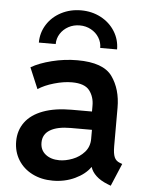

<svg xmlns="http://www.w3.org/2000/svg" viewBox="-54 -792 646 843"><g transform="rotate(5 269.5 -370.0)"><path d="M35.2 -150.4Q35.2 -198.7 61.8 -234.9Q88.4 -271 140.4 -290.3Q192.4 -309.6 265.6 -309.6H355.5V-334Q356 -373.5 334.7 -401.6Q313.5 -429.7 256.8 -429.7Q220.7 -429.7 178.5 -417.5Q136.2 -405.3 108.4 -386.7L69.3 -479.5Q105 -500.5 160.4 -514.4Q215.8 -528.3 272.5 -528.3Q386.7 -528.3 426.3 -472.9Q465.8 -417.5 465.8 -335.9V-166Q465.8 -134.3 472.7 -118.2Q479.5 -102.1 497.1 -95.7L507.8 -91.8L465.8 7.8L451.2 2Q419.9 -10.3 400.9 -28.1Q381.8 -45.9 375.5 -66.4H374.5Q352.1 -34.2 307.6 -13.2Q263.2 7.8 210 7.8Q159.7 7.8 119.9 -12.2Q80.1 -32.2 57.6 -68.4Q35.2 -104.5 35.2 -150.4ZM231.4 -84Q258.8 -84 289.3 -95.7Q319.8 -107.4 341.1 -131.3Q362.3 -155.3 362.3 -189.5V-229.5H268.6Q210 -229.5 178.2 -210.4Q146.5 -191.4 146.5 -154.3Q146.5 -121.6 170.2 -102.8Q193.8 -84 231.4 -84ZM441.4 -590.8H367.2Q367.2 -615.7 354.2 -636.5Q341.3 -657.2 318.8 -669.4Q296.4 -681.6 269.5 -681.6Q242.2 -681.6 219.7 -669.4Q197.3 -657.2 184.1 -636.5Q170.9 -615.7 170.9 -590.8H96.7Q96.7 -634.3 119.4 -670.4Q142.1 -706.5 181.9 -727.3Q221.7 -748 269.5 -748Q317.4 -748 356.7 -727.3Q396 -706.5 418.7 -670.4Q441.4 -634.3 441.4 -590.8Z"/></g></svg>

Font: Reddit Sans Fudge SemiBold
Style: Regular
Weight: 600
Designer: Stephen Hutchings
Foundry: Reddit
Version: Version 1.011